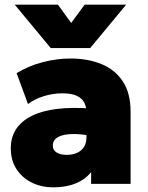

<svg xmlns="http://www.w3.org/2000/svg" viewBox="-20 -792 638 827"><path d="M209.5 15Q159.5 15 118 -5Q76.5 -25 51.5 -62.8Q26.5 -100.5 26.5 -154Q26.5 -200.5 49.2 -235.5Q72 -270.5 116.5 -292.8Q161 -315 226.8 -323Q292.5 -331 378.5 -324L379.5 -205Q345.5 -212.5 314.5 -214.2Q283.5 -216 259.5 -211.5Q235.5 -207 221.5 -195.8Q207.5 -184.5 207.5 -165.5Q207.5 -145 224 -135Q240.5 -125 267 -125Q291 -125 310.2 -133Q329.5 -141 341 -157.8Q352.5 -174.5 352.5 -201V-307Q352.5 -331 343 -349.8Q333.5 -368.5 311 -379.2Q288.5 -390 248.5 -390Q208.5 -390 169.2 -378Q130 -366 100.5 -344L51.5 -477Q103.5 -508.5 164 -524.2Q224.5 -540 283.5 -540Q358 -540 416.5 -516.2Q475 -492.5 508.8 -441.8Q542.5 -391 542.5 -310V0H372.5V-51Q348.5 -19.5 306.5 -2.2Q264.5 15 209.5 15ZM198.5 -585 43.5 -772H229.5L286.5 -693L344.5 -772H523.5L368.5 -585Z"/></svg>

Font: Geologica Cursive Black
Style: Regular
Weight: 900
Designer: Sindre Bremnes, Frode Helland
Foundry: Monokrom Skriftforlag AS
Version: Version 1.010;gftools[0.9.28]